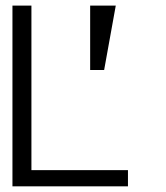

<svg xmlns="http://www.w3.org/2000/svg" viewBox="-20 -657 586 677"><path d="M431.2 0H23.9V-637.2H90.8V-57.1H431.2ZM388.2 -637.2 347.2 -410.2H297.9V-637.2Z"/></svg>

Font: Anonymous Pro
Style: Regular
Weight: 400
Monospace: yes
Designer: Mark Simonson
Version: Version 1.003